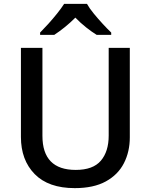

<svg xmlns="http://www.w3.org/2000/svg" viewBox="-20 -961 779 991"><path d="M650 -252Q650 -178 619.5 -118.5Q589 -59 526 -24.5Q463 10 366 10Q230 10 159 -62.5Q88 -135 88 -254V-714H199V-260Q199 -172 242 -128Q285 -84 371 -84Q460 -84 500.5 -131.5Q541 -179 541 -261V-714H650ZM429 -941Q441 -919 463.5 -891.5Q486 -864 510.5 -837.5Q535 -811 554 -793V-781H479Q453 -797 424 -820Q395 -843 369 -870Q342 -843 314 -820.5Q286 -798 260 -781H187V-793Q206 -812 229.5 -838Q253 -864 275 -891.5Q297 -919 311 -941Z"/></svg>

Font: Noto Sans Adlam Medium
Style: Regular
Weight: 500
Version: Version 3.001